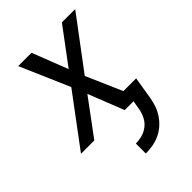

<svg xmlns="http://www.w3.org/2000/svg" viewBox="-220 -617 938 938"><g transform="rotate(-45 248.5 -148.5)"><path d="M222 223V154Q244 154 266.5 148Q289 142 308 127Q327 112 337.5 90.5Q348 69 352 47L360 0H299L226 -185L89 0H-3L194 -264L83 -520H175L247 -335L385 -520H477L279 -256L360 -70H448L429 47Q425 70 417 93.5Q409 117 394.5 138.5Q380 160 360.5 177Q341 194 317.5 204.5Q294 215 270 219Q246 223 222 223Z"/></g></svg>

Font: Iosevka Term Oblique
Style: Regular
Weight: 400
Italic angle: -9°
Monospace: yes
Designer: Belleve Invis
Foundry: Belleve Invis
Version: Version 31.4.0